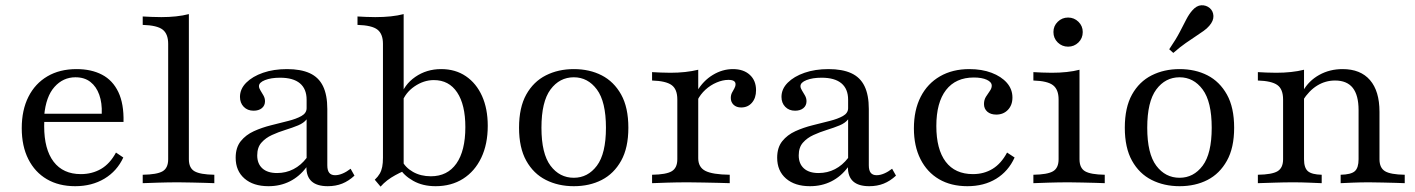

<svg xmlns="http://www.w3.org/2000/svg" viewBox="-20 -685 5292 718"><path d="M261.3 11.3Q200 11.3 155.2 -14.9Q110.5 -41.1 85.9 -89.9Q61.3 -138.7 61.3 -205.6Q61.3 -273.4 86.3 -323Q111.3 -372.6 157.3 -399.6Q203.2 -426.6 266.1 -426.6Q321.8 -426.6 361.7 -405.6Q401.6 -384.7 422.6 -340.7Q443.5 -296.8 441.9 -229H112.9L112.1 -259.7H360.5Q362.1 -300 351.2 -330.6Q340.3 -361.3 318.1 -378.6Q296 -396 262.1 -396Q216.1 -396 183.9 -360.1Q151.6 -324.2 145.2 -252.4L146.8 -250.8Q146 -241.9 145.6 -232.7Q145.2 -223.4 145.2 -212.9Q145.2 -126.6 180.6 -80.2Q216.1 -33.9 282.3 -33.9Q324.2 -33.9 357.7 -53.2Q391.1 -72.6 413.7 -114.5L441.1 -96Q417.7 -45.2 370.6 -16.9Q323.4 11.3 261.3 11.3Z M513.7 0V-31.5Q566.9 -32.3 587.9 -44.4Q608.9 -56.5 608.9 -89.5V-521Q608.9 -558.1 588.3 -574.2Q567.7 -590.3 513.7 -591.9V-623.4Q529 -622.6 547.2 -621.8Q565.3 -621 583.1 -621Q612.1 -621 638.3 -623.8Q664.5 -626.6 686.3 -632.3V-89.5Q686.3 -56.5 707.7 -44.4Q729 -32.3 781.5 -31.5V0Q768.5 -0.8 746.8 -1.2Q725 -1.6 698.8 -2.4Q672.6 -3.2 647.6 -3.2Q609.7 -3.2 571.4 -2Q533.1 -0.8 513.7 0Z M983.9 11.3Q927.4 11.3 894.4 -17.3Q861.3 -46 861.3 -95.2Q861.3 -133.1 880.2 -156.9Q899.2 -180.6 929.4 -194.4Q959.7 -208.1 993.5 -216.5Q1027.4 -225 1057.7 -232.7Q1087.9 -240.3 1107.3 -251.2Q1126.6 -262.1 1126.6 -280.6V-312.1Q1126.6 -352.4 1101.6 -373.4Q1076.6 -394.4 1027.4 -394.4Q993.5 -394.4 971 -385.5Q948.4 -376.6 948.4 -362.9Q948.4 -355.6 954 -346.8Q959.7 -337.9 965.3 -327.8Q971 -317.7 971 -306.5Q971 -290.3 959.3 -280.6Q947.6 -271 928.2 -271Q905.6 -271 891.5 -285.5Q877.4 -300 877.4 -322.6Q877.4 -352.4 900.8 -375.8Q924.2 -399.2 963.7 -412.9Q1003.2 -426.6 1053.2 -426.6Q1104.8 -426.6 1138.3 -411.3Q1171.8 -396 1187.9 -362.9Q1204 -329.8 1204 -277.4V-66.9Q1204 -47.6 1211.3 -38.7Q1218.5 -29.8 1233.1 -29.8Q1246.8 -29.8 1261.7 -36.3Q1276.6 -42.7 1291.1 -54L1305.6 -28.2Q1283.9 -8.1 1259.7 1.6Q1235.5 11.3 1205.6 11.3Q1125.8 11.3 1125.8 -59.7Q1100 -25 1064.1 -6.9Q1028.2 11.3 983.9 11.3ZM1016.1 -37.9Q1049.2 -37.9 1077.4 -52.4Q1105.6 -66.9 1126.6 -94.4V-238.7Q1116.1 -225 1094.8 -216.1Q1073.4 -207.3 1047.2 -199.2Q1021 -191.1 997.2 -180.2Q973.4 -169.4 957.7 -151.6Q941.9 -133.9 941.9 -104Q941.9 -72.6 961.3 -55.2Q980.6 -37.9 1016.1 -37.9Z M1608.9 11.3Q1560.5 11.3 1525 -8.9Q1489.5 -29 1474.2 -56.5L1483.1 -84.7Q1495.2 -58.9 1524.2 -42.3Q1553.2 -25.8 1591.1 -25.8Q1653.2 -25.8 1686.7 -73.4Q1720.2 -121 1720.2 -209.7Q1720.2 -293.5 1689.5 -339.5Q1658.9 -385.5 1602.4 -385.5Q1564.5 -385.5 1529.8 -361.7Q1495.2 -337.9 1482.3 -300L1477.4 -321Q1490.3 -367.7 1532.7 -397.2Q1575 -426.6 1629.8 -426.6Q1683.1 -426.6 1722.2 -400Q1761.3 -373.4 1782.7 -325.8Q1804 -278.2 1804 -214.5Q1804 -146 1779.8 -95.2Q1755.6 -44.4 1711.7 -16.5Q1667.7 11.3 1608.9 11.3ZM1403.2 12.9 1381.5 -12.9Q1393.5 -24.2 1400 -35.5Q1406.5 -46.8 1409.3 -60.9Q1412.1 -75 1412.1 -95.2V-521Q1412.1 -558.1 1391.5 -574.2Q1371 -590.3 1316.9 -591.9V-623.4Q1331.5 -622.6 1348.8 -621.8Q1366.1 -621 1383.1 -621Q1414.5 -621 1441.1 -623.8Q1467.7 -626.6 1489.5 -632.3V-45.2Q1474.2 -38.7 1458.1 -29.8Q1441.9 -21 1428.2 -10.5Q1414.5 0 1403.2 12.9Z M2125.8 11.3Q2067.7 11.3 2021.4 -12.1Q1975 -35.5 1948 -83.9Q1921 -132.3 1921 -207.3Q1921 -283.1 1948 -331.5Q1975 -379.8 2021.4 -403.2Q2067.7 -426.6 2125.8 -426.6Q2184.7 -426.6 2230.2 -403.2Q2275.8 -379.8 2302.8 -331.5Q2329.8 -283.1 2329.8 -207.3Q2329.8 -132.3 2302.8 -83.9Q2275.8 -35.5 2230.2 -12.1Q2184.7 11.3 2125.8 11.3ZM2125.8 -20.2Q2178.2 -20.2 2212.1 -65.3Q2246 -110.5 2246 -207.3Q2246 -304.8 2212.1 -350.4Q2178.2 -396 2125.8 -396Q2072.6 -396 2038.7 -350.4Q2004.8 -304.8 2004.8 -207.3Q2004.8 -110.5 2038.7 -65.3Q2072.6 -20.2 2125.8 -20.2Z M2418.5 0V-31.5Q2471.8 -32.3 2492.3 -44.8Q2512.9 -57.3 2512.9 -89.5V-312.9Q2512.9 -351.6 2491.5 -366.9Q2470.2 -382.3 2418.5 -383.9V-415.3Q2433.9 -414.5 2451.2 -413.7Q2468.5 -412.9 2487.1 -412.9Q2545.2 -412.9 2591.1 -424.2V-93.5Q2591.1 -59.7 2617.7 -46Q2644.4 -32.3 2708.9 -31.5V0Q2694.4 -0.8 2668.1 -1.2Q2641.9 -1.6 2612.1 -2.4Q2582.3 -3.2 2553.2 -3.2Q2512.1 -3.2 2474.6 -2Q2437.1 -0.8 2418.5 0ZM2751.6 -283.1Q2733.9 -283.1 2723.4 -293.1Q2712.9 -303.2 2712.9 -318.5Q2712.9 -329.8 2717.3 -338.3Q2721.8 -346.8 2726.2 -354.4Q2730.6 -362.1 2730.6 -370.2Q2730.6 -386.3 2704 -386.3Q2683.1 -386.3 2660.1 -376.6Q2637.1 -366.9 2618.1 -349.6Q2599.2 -332.3 2587.9 -309.7L2586.3 -343.5Q2609.7 -383.1 2645.6 -404.8Q2681.5 -426.6 2721 -426.6Q2760.5 -426.6 2783.9 -405.2Q2807.3 -383.9 2807.3 -347.6Q2807.3 -318.5 2791.9 -300.8Q2776.6 -283.1 2751.6 -283.1Z M3008.9 11.3Q2952.4 11.3 2919.4 -17.3Q2886.3 -46 2886.3 -95.2Q2886.3 -133.1 2905.2 -156.9Q2924.2 -180.6 2954.4 -194.4Q2984.7 -208.1 3018.5 -216.5Q3052.4 -225 3082.7 -232.7Q3112.9 -240.3 3132.3 -251.2Q3151.6 -262.1 3151.6 -280.6V-312.1Q3151.6 -352.4 3126.6 -373.4Q3101.6 -394.4 3052.4 -394.4Q3018.5 -394.4 2996 -385.5Q2973.4 -376.6 2973.4 -362.9Q2973.4 -355.6 2979 -346.8Q2984.7 -337.9 2990.3 -327.8Q2996 -317.7 2996 -306.5Q2996 -290.3 2984.3 -280.6Q2972.6 -271 2953.2 -271Q2930.6 -271 2916.5 -285.5Q2902.4 -300 2902.4 -322.6Q2902.4 -352.4 2925.8 -375.8Q2949.2 -399.2 2988.7 -412.9Q3028.2 -426.6 3078.2 -426.6Q3129.8 -426.6 3163.3 -411.3Q3196.8 -396 3212.9 -362.9Q3229 -329.8 3229 -277.4V-66.9Q3229 -47.6 3236.3 -38.7Q3243.5 -29.8 3258.1 -29.8Q3271.8 -29.8 3286.7 -36.3Q3301.6 -42.7 3316.1 -54L3330.6 -28.2Q3308.9 -8.1 3284.7 1.6Q3260.5 11.3 3230.6 11.3Q3150.8 11.3 3150.8 -59.7Q3125 -25 3089.1 -6.9Q3053.2 11.3 3008.9 11.3ZM3041.1 -37.9Q3074.2 -37.9 3102.4 -52.4Q3130.6 -66.9 3151.6 -94.4V-238.7Q3141.1 -225 3119.8 -216.1Q3098.4 -207.3 3072.2 -199.2Q3046 -191.1 3022.2 -180.2Q2998.4 -169.4 2982.7 -151.6Q2966.9 -133.9 2966.9 -104Q2966.9 -72.6 2986.3 -55.2Q3005.6 -37.9 3041.1 -37.9Z M3597.6 11.3Q3536.3 11.3 3491.5 -14.9Q3446.8 -41.1 3422.2 -89.9Q3397.6 -138.7 3397.6 -204.8Q3397.6 -273.4 3423 -323Q3448.4 -372.6 3495.2 -399.6Q3541.9 -426.6 3604.8 -426.6Q3651.6 -426.6 3687.9 -412.9Q3724.2 -399.2 3745.2 -375.4Q3766.1 -351.6 3766.1 -320.2Q3766.1 -291.9 3749.2 -274.2Q3732.3 -256.5 3705.6 -256.5Q3684.7 -256.5 3672.2 -267.3Q3659.7 -278.2 3659.7 -296Q3659.7 -311.3 3666.9 -323Q3674.2 -334.7 3681.5 -344.8Q3688.7 -354.8 3688.7 -364.5Q3688.7 -378.2 3670.2 -386.7Q3651.6 -395.2 3621.8 -395.2Q3554 -395.2 3517.7 -348.4Q3481.5 -301.6 3481.5 -213.7Q3481.5 -126.6 3516.5 -80.2Q3551.6 -33.9 3618.5 -33.9Q3659.7 -33.9 3691.9 -53.6Q3724.2 -73.4 3746 -114.5L3774.2 -96Q3750.8 -44.4 3705.2 -16.5Q3659.7 11.3 3597.6 11.3Z M3844.4 0V-31.5Q3896.8 -32.3 3917.7 -44.4Q3938.7 -56.5 3938.7 -89.5V-312.9Q3938.7 -350 3918.1 -366.1Q3897.6 -382.3 3844.4 -383.9V-415.3Q3858.9 -414.5 3876.6 -413.7Q3894.4 -412.9 3912.9 -412.9Q3942.7 -412.9 3969 -415.7Q3995.2 -418.5 4016.9 -424.2V-89.5Q4016.9 -56.5 4037.9 -44.4Q4058.9 -32.3 4111.3 -31.5V0Q4099.2 -0.8 4077 -1.2Q4054.8 -1.6 4028.6 -2.4Q4002.4 -3.2 3977.4 -3.2Q3939.5 -3.2 3901.2 -2Q3862.9 -0.8 3844.4 0ZM3974.2 -510.5Q3951.6 -510.5 3935.5 -526.2Q3919.4 -541.9 3919.4 -565.3Q3919.4 -587.9 3935.5 -603.6Q3951.6 -619.4 3974.2 -619.4Q3996.8 -619.4 4012.9 -603.6Q4029 -587.9 4029 -565.3Q4029 -541.9 4012.9 -526.2Q3996.8 -510.5 3974.2 -510.5Z M4391.1 11.3Q4333.1 11.3 4286.7 -12.1Q4240.3 -35.5 4213.3 -83.9Q4186.3 -132.3 4186.3 -207.3Q4186.3 -283.1 4213.3 -331.5Q4240.3 -379.8 4286.7 -403.2Q4333.1 -426.6 4391.1 -426.6Q4450 -426.6 4495.6 -403.2Q4541.1 -379.8 4568.1 -331.5Q4595.2 -283.1 4595.2 -207.3Q4595.2 -132.3 4568.1 -83.9Q4541.1 -35.5 4495.6 -12.1Q4450 11.3 4391.1 11.3ZM4391.1 -20.2Q4443.5 -20.2 4477.4 -65.3Q4511.3 -110.5 4511.3 -207.3Q4511.3 -304.8 4477.4 -350.4Q4443.5 -396 4391.1 -396Q4337.9 -396 4304 -350.4Q4270.2 -304.8 4270.2 -207.3Q4270.2 -110.5 4304 -65.3Q4337.9 -20.2 4391.1 -20.2ZM4367.7 -487.1 4352.4 -500.8Q4378.2 -538.7 4392.3 -566.1Q4406.5 -593.5 4416.5 -612.9Q4426.6 -632.3 4438.7 -646Q4454.8 -664.5 4472.6 -665.3Q4490.3 -666.1 4504 -654.8Q4516.9 -643.5 4517.7 -625.4Q4518.5 -607.3 4502.4 -588.7Q4493.5 -578.2 4481 -569.4Q4468.5 -560.5 4452 -549.6Q4435.5 -538.7 4414.5 -524.2Q4393.5 -509.7 4367.7 -487.1Z M4993.5 0V-31.5Q5032.3 -32.3 5046.4 -44.8Q5060.5 -57.3 5060.5 -89.5V-273.4Q5060.5 -329 5038.7 -356.5Q5016.9 -383.9 4972.6 -383.9Q4936.3 -383.9 4905.6 -364.9Q4875 -346 4851.6 -308.9L4852.4 -344.4Q4874.2 -383.1 4913.3 -404.8Q4952.4 -426.6 5000.8 -426.6Q5067.7 -426.6 5103.2 -385.5Q5138.7 -344.4 5138.7 -266.9V-89.5Q5138.7 -57.3 5159.3 -44.8Q5179.8 -32.3 5233.1 -31.5V0Q5221 -0.8 5198.8 -1.2Q5176.6 -1.6 5150.8 -2.4Q5125 -3.2 5100 -3.2Q5068.5 -3.2 5038.7 -2Q5008.9 -0.8 4993.5 0ZM4683.9 0V-31.5Q4737.1 -32.3 4757.7 -44.8Q4778.2 -57.3 4778.2 -89.5V-312.9Q4778.2 -351.6 4756.9 -366.9Q4735.5 -382.3 4683.9 -383.9V-415.3Q4698.4 -414.5 4715.7 -413.7Q4733.1 -412.9 4752.4 -412.9Q4781.5 -412.9 4807.7 -415.7Q4833.9 -418.5 4856.5 -424.2V-89.5Q4856.5 -57.3 4871 -44.8Q4885.5 -32.3 4922.6 -31.5V0Q4902.4 -0.8 4874.2 -2Q4846 -3.2 4816.1 -3.2Q4783.1 -3.2 4747.2 -2Q4711.3 -0.8 4683.9 0Z"/></svg>

Font: Playfair 12pt
Style: Regular
Weight: 400
Designer: Claus Eggers Sørensen
Foundry: Claus Eggers Sørensen
Version: Version 2.000;gftools[0.9.28]